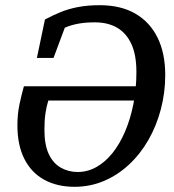

<svg xmlns="http://www.w3.org/2000/svg" viewBox="-20 -703 671 739"><path d="M267 16Q200 16 150.5 -11Q101 -38 74 -91Q47 -144 47 -221Q47 -264 55 -301.5Q63 -339 72 -371H546L542 -316H166Q159 -294 155 -267Q151 -240 151 -203Q151 -146 167.5 -110.5Q184 -75 213.5 -58Q243 -41 279 -41Q317 -41 351 -60Q385 -79 413 -114Q441 -149 461.5 -197Q482 -245 493.5 -303Q505 -361 505 -426Q505 -492 485.5 -534Q466 -576 430.5 -596.5Q395 -617 345 -617Q312 -617 285 -612.5Q258 -608 234.5 -598.5Q211 -589 188 -575L242 -630L186 -480H122L153 -628Q183 -644 213.5 -656.5Q244 -669 281 -676Q318 -683 364 -683Q445 -683 501 -650.5Q557 -618 586.5 -558Q616 -498 616 -414Q616 -346 599 -282Q582 -218 551 -164Q520 -110 476.5 -69.5Q433 -29 380 -6.5Q327 16 267 16Z"/></svg>

Font: Source Serif 4 Medium
Style: Italic
Weight: 500
Italic angle: -12°
Designer: Frank Grießhammer
Foundry: Adobe Systems Incorporated
Version: Version 4.004;hotconv 1.0.116;makeotfexe 2.5.65601